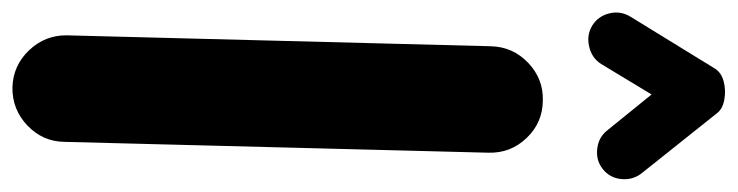

<svg xmlns="http://www.w3.org/2000/svg" viewBox="-457 -626 1157 301"><g transform="rotate(90 121.5 -475.5)"><path d="M107.9 83.5Q73.7 82.5 49.8 57.4Q25.9 32.2 26.4 -2L43.5 -666.5Q44.4 -701.2 69.6 -725.1Q94.7 -749 128.9 -748Q163.6 -747.6 187.5 -722.4Q211.4 -697.3 210.4 -662.6L193.4 2Q192.9 36.1 167.7 60.1Q142.6 84 107.9 83.5ZM10.7 -825.7Q-3.9 -835 -8.1 -852.5Q-12.2 -870.1 -2.9 -885.3L78.1 -1017.1Q84.5 -1027.8 98.6 -1031.5Q112.8 -1035.2 127.4 -1032.5Q142.1 -1029.8 148.9 -1020.5L242.7 -902.8Q253.4 -889.2 251.7 -871.1Q250 -853 235.8 -841.8Q222.2 -831.1 204.1 -833.3Q186 -835.4 175.3 -849.1L119.1 -918.5L71.3 -839.4Q62 -824.7 43.9 -820.6Q25.9 -816.4 10.7 -825.7Z"/></g></svg>

Font: Mikhak-FD Black
Style: Regular
Weight: 900
Designer: Amin Abedi
Version: Version 3.2